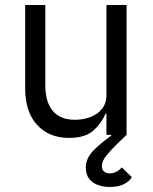

<svg xmlns="http://www.w3.org/2000/svg" viewBox="-20 -536 608 763"><path d="M483 -516V0Q441 39 420 62Q399 85 392 98.5Q385 112 385 123Q385 139 394 146Q403 153 416 153Q430 153 442.5 146.5Q455 140 464 129L504 168Q495 184 473 195.5Q451 207 416 207Q390 207 368.5 199Q347 191 334 174Q321 157 321 131Q321 93 351 62.5Q381 32 422 3V0H403V-84H399Q384 -47 351.5 -17.5Q319 12 254 12Q175 12 127.5 -39.5Q80 -91 80 -185V-516H160V-199Q160 -130 190 -95Q220 -60 278 -60Q310 -60 338.5 -70.5Q367 -81 385 -103Q403 -125 403 -159V-516Z"/></svg>

Font: IBM Plex Sans
Style: Regular
Weight: 400
Designer: Mike Abbink, Paul van der Laan, Pieter van Rosmalen
Foundry: Bold Monday
Version: Version 3.201